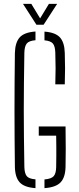

<svg xmlns="http://www.w3.org/2000/svg" viewBox="-20 -968 406 993"><path d="M163.5 5Q105.5 1 81.8 -25Q58 -51 57 -105.5Q56 -183.5 55.5 -256Q55 -328.5 55 -399.8Q55 -471 55.5 -543.5Q56 -616 57 -694Q58.5 -749 82.2 -775Q106 -801 163.5 -805V-760Q129.5 -757 118.2 -742.8Q107 -728.5 106 -696Q104.5 -610 103.8 -538.5Q103 -467 103 -400Q103 -333 103.8 -261.5Q104.5 -190 106 -104Q107 -71.5 118.2 -57.2Q129.5 -43 163.5 -40.5ZM210 5V-40Q246 -43 258 -57.2Q270 -71.5 270.5 -104Q271 -134.5 271.2 -160Q271.5 -185.5 271.2 -211Q271 -236.5 270.5 -266.5H180.5V-314H319Q320 -244 320 -197.8Q320 -151.5 319 -105.5Q318 -51 293.5 -25Q269 1 210 5ZM266 -532Q267.5 -578.5 267.5 -614.2Q267.5 -650 266 -696Q265 -728.5 253.8 -742.5Q242.5 -756.5 210 -759.5V-804.5Q266 -800.5 289.8 -774.8Q313.5 -749 315 -694.5Q316.5 -649.5 316.5 -613.8Q316.5 -578 315 -532ZM168.5 -840 99 -948H142L187.5 -873L233 -948H275.5L205.5 -840Z"/></svg>

Font: Big Shoulders Stencil Text ExtraLight
Style: Regular
Weight: 250
Version: Version 2.001